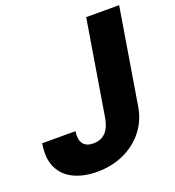

<svg xmlns="http://www.w3.org/2000/svg" viewBox="-134 -833 866 949"><g transform="rotate(-20 299.5 -358.5)"><path d="M425.8 -727.3H599.1L516 -223.7Q504.3 -153.1 462.5 -100.5Q420.8 -47.9 357.4 -19Q294 9.9 216.3 9.9Q148.4 9.9 96.6 -14Q44.7 -38 19.9 -87.9Q-5 -137.8 8.2 -215.9H182.9Q171.5 -128.6 247.2 -128.6Q325.6 -128.6 343 -225.1Z"/></g></svg>

Font: Inter UI Extra Bold
Style: Italic
Weight: 800
Italic angle: 9.39999°
Designer: Rasmus Andersson
Foundry: rsms
Version: 3.2;8d6f07862